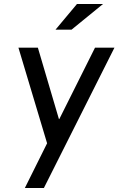

<svg xmlns="http://www.w3.org/2000/svg" viewBox="-20 -738 591 958"><path d="M104 200 215 -23 72 -500H169L274 -144H276L454 -500H551L199 200ZM257 -590 364 -718H494L337 -590Z"/></svg>

Font: Quantico
Style: Italic
Weight: 400
Italic angle: -12°
Designer: Matt Desmond
Foundry: MADtype
Version: Version 2.002